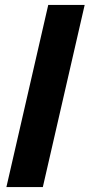

<svg xmlns="http://www.w3.org/2000/svg" viewBox="-20 -760 370 780"><path d="M176 -740H324L154 0H6Z"/></svg>

Font: KaiGen Gothic CN Bold
Style: Bold
Weight: 700
Designer: Ryoko NISHIZUKA  (kana & ideographs); Paul D. Hunt (Latin, Greek & Cyrillic); Wenlong ZHANG  (bopomofo); Sandoll Communi
Foundry: Adobe Systems Incorporated
Version: Version 1.002.20150501